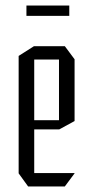

<svg xmlns="http://www.w3.org/2000/svg" viewBox="-20 -670 335 690"><path d="M81 0 47 -47V-48H248V-47L213 0ZM47 -48V-469L102 -504H103V-48ZM103 -205V-238H192V-205ZM103 -456V-504H213L248 -457V-456ZM192 -205V-456H248V-235L193 -205ZM75 -613V-650H229V-613Z"/></svg>

Font: Foldit Thin Light
Style: Regular
Weight: 300
Version: Version 1.003